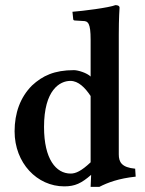

<svg xmlns="http://www.w3.org/2000/svg" viewBox="-20 -718 567 750"><path d="M444 -583C444 -648 447 -688 447 -688C447 -695 440 -698 431 -698C406 -688 304 -675 263 -672L266 -643C266 -640 269 -638 272 -638L304 -636C324 -636 334 -628 334 -563V-419C320 -433 285 -444 269 -444C192 -444 146 -422 105 -384C59 -338 37 -276 37 -205C37 -81 125 10 231 10C273 10 298 -2 336 -35L334 12H368C401 -5 444 -21 510 -28L508 -59C455 -64 444 -85 444 -115ZM334 -343V-84C298 -50 276 -40 256 -40C199 -40 152 -96 152 -222C152 -367 214 -402 255 -402C286 -402 312 -376 334 -343Z"/></svg>

Font: Libertinus Serif Semibold
Style: Regular
Weight: 600
Designer: Philipp H. Poll, Khaled Hosny
Foundry: Caleb Maclennan
Version: Version 7.050;RELEASE